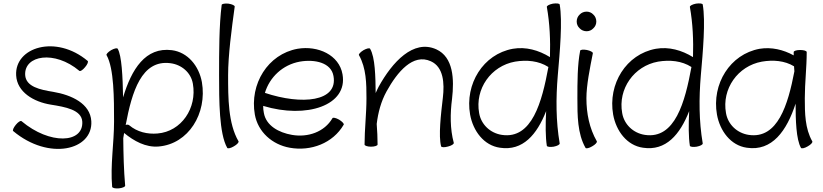

<svg xmlns="http://www.w3.org/2000/svg" viewBox="-20 -833 4740 1106"><path d="M56 -78C261 94 516 33 506 -135C500 -236 393 -286 286 -304C212 -316 129 -333 125 -401C119 -515 294 -545 437 -425C442 -420 457 -430 470 -446C484 -462 490 -478 485 -482C302 -636 64 -561 73 -399C78 -303 173 -246 274 -230C355 -217 450 -201 454 -132C461 -7 267 2 104 -135C99 -140 84 -130 71 -114C58 -98 51 -82 56 -78Z M594 -515C637 -439 637 -264 637 -133C637 -8 615 118 626 243C627 250 644 254 665 252C685 250 701 243 701 237C693 146 691 55 690 -37C691 -44 693 -56 695 -67C752 -20 820 17 893 11C1066 -3 1174 -180 1143 -360C1126 -453 1062 -532 970 -544C818 -563 738 -435 689 -272C687 -391 681 -514 658 -552C655 -558 638 -554 620 -544C602 -533 590 -520 594 -515ZM725 -111C719 -116 711 -116 704 -113C740 -304 795 -490 961 -469C1026 -461 1080 -415 1091 -351C1116 -211 1025 -75 887 -64C829 -59 770 -73 725 -111Z M1257 -805C1242 -687 1242 -535 1242 -400C1242 -257 1242 -63 1289 19C1292 24 1309 21 1327 10C1345 0 1357 -13 1354 -19C1294 -122 1294 -269 1294 -400C1294 -514 1314 -664 1332 -795C1333 -801 1317 -809 1296 -812C1276 -814 1258 -811 1257 -805Z M1960 -115C1963 -120 1951 -133 1933 -144C1915 -154 1898 -158 1895 -152C1849 -73 1754 -40 1662 -56C1586 -69 1513 -109 1500 -182C1497 -196 1496 -209 1496 -223C1746 -147 1985 -226 1953 -405C1934 -516 1812 -572 1694 -552C1523 -521 1417 -349 1448 -173C1466 -73 1548 0 1649 18C1771 40 1898 -8 1960 -115ZM1707 -478C1794 -493 1888 -472 1901 -395C1928 -247 1718 -227 1506 -298C1533 -388 1608 -460 1707 -478Z M2048 -515C2090 -440 2091 -352 2091 -267C2091 -178 2080 -89 2080 0C2080 6 2097 12 2117 12C2138 12 2155 6 2155 0C2155 -40 2153 -79 2150 -119C2158 -185 2175 -249 2207 -307C2269 -419 2359 -527 2462 -480C2535 -447 2541 -354 2531 -270C2520 -176 2505 -50 2521 10C2523 16 2541 17 2561 11C2581 6 2595 -3 2594 -10C2572 -92 2573 -179 2584 -264C2597 -377 2592 -504 2493 -549C2361 -608 2240 -476 2161 -333C2155 -321 2149 -309 2144 -297C2143 -391 2141 -503 2112 -552C2109 -558 2092 -554 2074 -544C2056 -533 2044 -520 2048 -515Z M3130 -793C3147 -698 3151 -601 3148 -504C3083 -544 3009 -565 2934 -552C2763 -521 2657 -349 2688 -173C2705 -79 2767 5 2860 18C2992 38 3073 -58 3126 -193C3122 -116 3122 -43 3130 7C3132 13 3149 15 3169 12C3190 8 3205 0 3204 -7C3182 -136 3182 -267 3193 -398C3205 -534 3221 -712 3204 -807C3203 -813 3186 -815 3165 -812C3145 -808 3129 -800 3130 -793ZM2871 -56C2804 -66 2751 -116 2740 -182C2715 -321 2808 -453 2947 -478C3014 -489 3083 -483 3139 -447C3102 -246 3045 -30 2871 -56Z M3415 -709C3415 -724 3409 -739 3398 -749C3388 -760 3374 -766 3359 -766C3344 -766 3329 -760 3319 -749C3308 -739 3302 -724 3302 -709C3302 -694 3308 -680 3319 -670C3329 -659 3344 -653 3359 -653C3374 -653 3388 -659 3398 -670C3409 -680 3415 -694 3415 -709ZM3322 -541C3306 -461 3306 -358 3306 -267C3306 -168 3306 -63 3353 19C3356 24 3373 21 3391 10C3409 0 3421 -13 3418 -19C3375 -94 3358 -180 3358 -267C3358 -342 3378 -440 3395 -526C3397 -532 3381 -541 3361 -545C3341 -549 3323 -547 3322 -541Z M3954 -793C3971 -698 3975 -601 3972 -504C3907 -544 3833 -565 3758 -552C3587 -521 3481 -349 3512 -173C3529 -79 3591 5 3684 18C3816 38 3897 -58 3950 -193C3946 -116 3946 -43 3954 7C3956 13 3973 15 3993 12C4014 8 4029 0 4028 -7C4006 -136 4006 -267 4017 -398C4029 -534 4045 -712 4028 -807C4027 -813 4010 -815 3989 -812C3969 -808 3953 -800 3954 -793ZM3695 -56C3628 -66 3575 -116 3564 -182C3539 -321 3632 -453 3771 -478C3838 -489 3907 -483 3963 -447C3926 -246 3869 -30 3695 -56Z M4659 -19C4617 -93 4616 -181 4616 -267C4616 -356 4627 -444 4627 -533C4627 -540 4610 -545 4589 -545C4569 -545 4552 -540 4552 -533C4552 -527 4552 -521 4552 -514C4492 -547 4424 -563 4356 -552C4185 -521 4079 -349 4110 -173C4127 -79 4189 5 4282 18C4428 40 4512 -80 4563 -236C4563 -143 4566 -30 4594 19C4598 24 4615 21 4633 10C4651 0 4663 -13 4659 -19ZM4293 -56C4226 -66 4173 -116 4162 -182C4137 -321 4230 -453 4369 -478C4433 -489 4500 -484 4554 -451C4555 -441 4555 -432 4556 -422C4519 -229 4460 -31 4293 -56Z"/></svg>

Font: Nupuram Light
Style: Regular
Weight: 300
Designer: Santhosh Thottingal (santhosh.thottingal@gmail.com)
Foundry: SMC
Version: Version 1.000